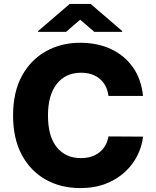

<svg xmlns="http://www.w3.org/2000/svg" viewBox="-20 -957 800 987"><path d="M715.2 -463.8H537.6Q530.9 -518.5 493.8 -550.8Q456.7 -583.1 396.7 -583.1Q317.1 -583.1 271.8 -525.4Q226.6 -467.7 226.6 -363.6Q226.6 -255.3 272.2 -199.8Q317.8 -144.2 395.6 -144.2Q453.5 -144.2 490.9 -173.7Q528.4 -203.1 537.6 -255.7L715.2 -254.6Q710.2 -206.3 687.1 -159.3Q664.1 -112.2 623.4 -74Q582.7 -35.9 524.9 -13Q467 9.9 392 9.9Q293.3 9.9 215.4 -33.6Q137.4 -77.1 92.3 -160.5Q47.2 -244 47.2 -363.6Q47.2 -484 93 -567.3Q138.8 -650.6 217 -693.9Q295.1 -737.2 392 -737.2Q480.1 -737.2 549.7 -705.1Q619.3 -672.9 662.8 -611.9Q706.3 -550.8 715.2 -463.8ZM319.6 -793.3 392 -855.8 464.8 -793.3H608V-797.6L446 -936.8H338.4L176.1 -797.6V-793.3Z"/></svg>

Font: Inter UI Extra Bold
Style: Regular
Weight: 800
Designer: Rasmus Andersson
Foundry: rsms
Version: 3.2;8d6f07862